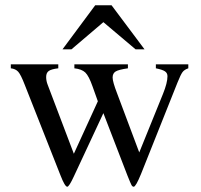

<svg xmlns="http://www.w3.org/2000/svg" viewBox="-20 -694 762 728"><path d="M528 -507H494L372 -610L251 -507H217L341 -674H403ZM694 -450V-435Q679 -430 672 -420.5Q665 -411 653 -381L515 -35Q495 14 487 14Q482 14 478.5 7.5Q475 1 463 -29L372 -265L260 -25Q242 14 235 14Q226 14 209 -30L74 -372Q59 -411 49 -422Q39 -433 21 -435V-450H201V-435Q175 -432 165 -425Q155 -418 155 -402Q155 -387 161 -372L260 -111L351 -310L331 -366Q317 -406 303.5 -419Q290 -432 262 -435V-450H465V-435Q430 -430 418.5 -423Q407 -416 407 -400Q407 -384 424 -340L508 -116L598 -338Q615 -380 615 -405Q615 -417 605.5 -423.5Q596 -430 571 -435V-450Z"/></svg>

Font: STIX MathJax Latin
Style: Regular
Weight: 400
Designer: MicroPress Inc., with final additions and corrections provided by Coen Hoffman, Elsevier (retired)
Version: Version 1.1.1